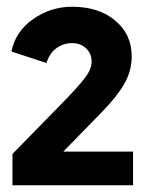

<svg xmlns="http://www.w3.org/2000/svg" viewBox="-20 -774 444 570"><path d="M17 -317 157 -460Q212 -516 232 -542.5Q252 -569 252 -591Q252 -615 235.5 -630.5Q219 -646 194 -646Q168 -646 147.5 -631Q127 -616 118 -587L14 -621Q26 -681 78.5 -717.5Q131 -754 194 -754Q273 -754 322 -713Q371 -672 371 -607Q371 -564 349.5 -526Q328 -488 284 -443L168 -324H375V-224H17Z"/></svg>

Font: BLUETTI 2.0
Style: Bold
Weight: 700
Designer: Stijn de Vries
Foundry: tokotype
Version: Version 2.005;October 31, 2023;FontCreator 14.0.0.2814 64-bi